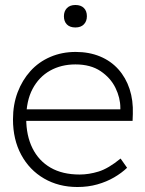

<svg xmlns="http://www.w3.org/2000/svg" viewBox="-20 -739 580 769"><path d="M32 -261Q32 -320 50.5 -369Q69 -418 102 -454.5Q135 -491 181.5 -511Q228 -531 283 -531Q337 -531 380.5 -513Q424 -495 454 -461.5Q484 -428 499 -382.5Q514 -337 512 -282L511 -255H69V-301H484L462 -283V-307Q462 -347 442.5 -387Q423 -427 383 -454Q343 -481 282 -481Q225 -481 180.5 -456Q136 -431 110.5 -383Q85 -335 85 -264Q85 -196 110 -145.5Q135 -95 182.5 -67.5Q230 -40 299 -40Q336 -40 375 -52Q414 -64 463 -104L489 -67Q467 -46 437 -28.5Q407 -11 370 -0.5Q333 10 290 10Q215 10 156.5 -24Q98 -58 65 -119Q32 -180 32 -261ZM236 -674Q236 -694 248 -706.5Q260 -719 282 -719Q304 -719 316 -707Q328 -695 328 -674Q328 -654 316 -641.5Q304 -629 282 -629Q260 -629 248 -641Q236 -653 236 -674Z"/></svg>

Font: Mach ExtraLight
Style: Regular
Weight: 250
Version: Version 1.002